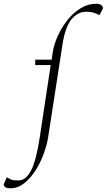

<svg xmlns="http://www.w3.org/2000/svg" viewBox="-136 -770 572 1030"><path d="M-80 240Q-101 240 -108.5 233.5Q-116 227 -116 221Q-116 218 -113 212L-100 182H-98L-85 189Q-73 196 -60.5 197Q-48 198 -37 198Q4 198 31.5 143Q59 88 77 -32L136 -421H53V-450H141L147 -490Q153 -530 173 -575Q193 -620 224 -660Q255 -700 295.5 -725Q336 -750 383 -750Q396 -750 405 -744Q416 -737 416 -729Q416 -724 413 -718L398 -690H396L380 -697Q366 -703 352.5 -705Q339 -707 326 -707Q280 -707 246.5 -665Q213 -623 199 -530L122 -32Q115 10 97.5 57.5Q80 105 53 146.5Q26 188 -7.5 214Q-41 240 -80 240Z"/></svg>

Font: Spectral SC ExtraLight
Style: Italic
Weight: 275
Italic angle: -10°
Designer: Jean-Baptiste Levee
Foundry: Production Type
Version: Version 2.001